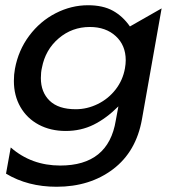

<svg xmlns="http://www.w3.org/2000/svg" viewBox="-20 -524 663 733"><path d="M136 -226Q136 -248 140 -265Q153 -334 204 -377.5Q255 -421 323 -421Q384 -421 422 -386Q460 -351 460 -294Q460 -280 457 -263Q449 -218 421.5 -182.5Q394 -147 353.5 -127Q313 -107 269 -107Q203 -107 169.5 -139.5Q136 -172 136 -226ZM210 108Q100 108 21 39L3 139Q86 189 196 189Q323 189 411.5 122Q500 55 522 -69L597 -492L476 -423Q449 -462 411 -483Q373 -504 316 -504Q252 -504 192.5 -473.5Q133 -443 91.5 -387.5Q50 -332 37 -261Q33 -240 33 -215Q33 -159 58 -115.5Q83 -72 128 -48Q173 -24 231 -24Q289 -24 337.5 -48Q386 -72 432 -118L422 -64Q394 108 210 108Z"/></svg>

Font: Geom
Style: Italic
Weight: 400
Italic angle: -10°
Version: Version 1.102